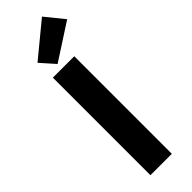

<svg xmlns="http://www.w3.org/2000/svg" viewBox="-334 -1026 1034 1034"><g transform="rotate(-45 183.0 -508.5)"><path d="M89 0V-743H252V0ZM159 -777 87 -858 280 -1017 366 -911Z"/></g></svg>

Font: Noto Sans KR Thin ExtraBold
Style: Regular
Weight: 800
Version: Version 2.004-H2;hotconv 1.0.118;makeotfexe 2.5.65603